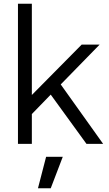

<svg xmlns="http://www.w3.org/2000/svg" viewBox="-20 -777 588 1037"><path d="M77 0H152V-161L254 -266L447 0H537L308 -321L518 -536H421L152 -264V-757H77ZM185 240H254L319 70H229Z"/></svg>

Font: Mluvka
Style: Regular
Weight: 400
Designer: Modified by Jiří Krblich, Original typeface by Gumpita Rahayu
Foundry: Gumpita Rahayu & Jiří Krblich
Version: Version 2.000;Glyphs 3.1.1 (3134)